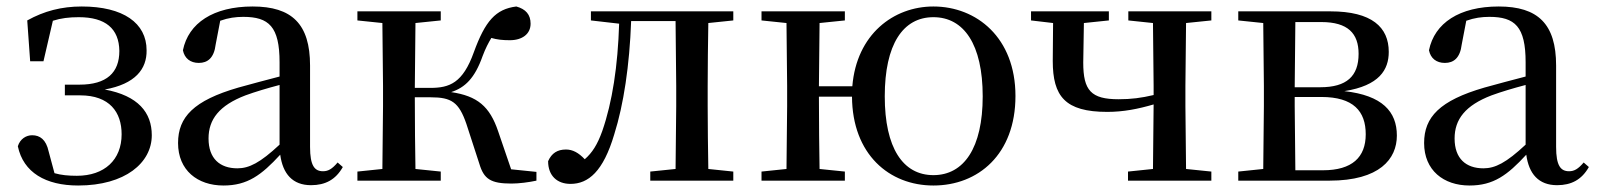

<svg xmlns="http://www.w3.org/2000/svg" viewBox="-20 -557 4927 592"><path d="M221 15C366 15 448 -55 448 -140C448 -210 406 -262 303 -281C397 -298 433 -344 432 -402C432 -486 360 -537 232 -537C170 -537 116 -523 64 -494L73 -368H114L143 -493C168 -501 193 -504 223 -504C305 -504 347 -469 348 -400C348 -333 309 -296 225 -296H180V-263H227C318 -263 355 -211 355 -143C355 -64 302 -15 217 -15C191 -15 169 -17 148 -23L130 -90C122 -127 103 -140 79 -140C61 -140 42 -129 35 -106C52 -25 121 15 221 15Z M939 14C983 14 1015 -3 1037 -42L1021 -56C1004 -36 992 -29 976 -29C950 -29 936 -46 936 -104V-355C936 -483 880 -537 759 -537C638 -537 561 -486 544 -402C549 -377 567 -363 593 -363C620 -363 640 -378 645 -420L659 -493C684 -502 707 -505 730 -505C809 -505 842 -475 842 -365V-321C800 -310 754 -298 715 -287C577 -247 529 -196 529 -116C529 -32 589 15 669 15C743 15 786 -17 844 -80C852 -21 882 14 939 14ZM842 -111C782 -55 748 -38 712 -38C658 -38 623 -68 623 -130C623 -189 656 -232 737 -263C767 -274 804 -285 842 -295Z M1458 -52C1472 -5 1493 9 1557 9C1580 9 1611 5 1634 0V-27L1556 -35L1516 -152C1490 -229 1452 -261 1371 -273C1414 -287 1444 -316 1468 -384C1477 -408 1486 -425 1495 -440C1512 -435 1529 -433 1552 -433C1590 -433 1616 -452 1616 -484C1616 -512 1601 -529 1572 -537C1508 -529 1476 -492 1441 -396C1407 -301 1366 -286 1307 -286H1259L1261 -486L1339 -494V-522H1082V-494L1159 -486L1161 -292V-230L1159 -36L1082 -28V0H1339V-28L1261 -36C1260 -92 1259 -178 1259 -257H1308C1372 -257 1395 -242 1418 -175Z M2062 0H2241V-28L2164 -36C2163 -92 2162 -175 2162 -230V-292C2162 -346 2163 -430 2164 -486L2241 -494V-522H1802V-494L1889 -484C1885 -354 1868 -242 1837 -153C1822 -111 1806 -86 1783 -66C1764 -86 1746 -96 1725 -96C1699 -96 1681 -85 1670 -60C1670 -15 1698 10 1739 10C1794 10 1840 -28 1874 -143C1903 -235 1921 -355 1926 -492H2063L2065 -292V-230L2063 -36L1985 -28V0Z M2858 -17C2764 -17 2708 -101 2708 -260C2708 -420 2764 -504 2858 -504C2952 -504 3010 -420 3010 -260C3010 -101 2952 -17 2858 -17ZM2858 15C2996 15 3111 -81 3111 -261C3111 -441 2991 -537 2858 -537C2735 -537 2621 -451 2608 -291H2505L2507 -486L2585 -494V-522H2328V-494L2405 -486L2407 -292V-230L2405 -36L2328 -28V0H2585V-28L2507 -36C2506 -92 2505 -179 2505 -259H2607C2608 -81 2722 15 2858 15Z M3459 -494 3535 -486 3537 -292V-264C3499 -255 3468 -251 3429 -251C3344 -251 3320 -278 3320 -364L3322 -486L3399 -494V-522H3159V-494L3227 -486L3226 -369C3226 -260 3264 -212 3394 -212C3444 -212 3489 -221 3537 -235L3535 -36L3458 -28V0H3715V-28L3637 -36L3635 -230V-292L3637 -486L3715 -494V-522H3459Z M3874 0H4079C4234 0 4287 -67 4287 -139C4287 -213 4242 -263 4125 -276C4233 -293 4262 -342 4262 -397C4262 -473 4210 -522 4082 -522H3798V-494L3875 -486L3877 -292V-230L3875 -36L3798 -28V0ZM3974 -489H4054C4136 -489 4169 -454 4169 -391C4169 -322 4132 -288 4051 -288H3972ZM3972 -258H4054C4153 -258 4191 -214 4191 -143C4191 -72 4149 -32 4059 -32H3974L3972 -230Z M4781 14C4825 14 4857 -3 4879 -42L4863 -56C4846 -36 4834 -29 4818 -29C4792 -29 4778 -46 4778 -104V-355C4778 -483 4722 -537 4601 -537C4480 -537 4403 -486 4386 -402C4391 -377 4409 -363 4435 -363C4462 -363 4482 -378 4487 -420L4501 -493C4526 -502 4549 -505 4572 -505C4651 -505 4684 -475 4684 -365V-321C4642 -310 4596 -298 4557 -287C4419 -247 4371 -196 4371 -116C4371 -32 4431 15 4511 15C4585 15 4628 -17 4686 -80C4694 -21 4724 14 4781 14ZM4684 -111C4624 -55 4590 -38 4554 -38C4500 -38 4465 -68 4465 -130C4465 -189 4498 -232 4579 -263C4609 -274 4646 -285 4684 -295Z"/></svg>

Font: Source Han Serif CN Medium
Style: Regular
Weight: 500
Designer: Ryoko NISHIZUKA 西塚涼子 (kana & ideographs); Frank Grießhammer (Latin, Greek & Cyrillic); Wenlong ZHANG 张文龙 (bopomofo); San
Foundry: Adobe
Version: Version 2.002;hotconv 1.1.0;makeotfexe 2.6.0